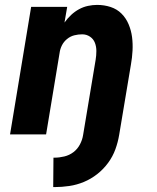

<svg xmlns="http://www.w3.org/2000/svg" viewBox="-20 -548 640 783"><path d="M202 215H197L198 95H202Q222 95 242.5 90Q263 85 279.5 72.5Q296 60 306 41Q316 22 319 2L370 -304Q373 -322 373 -340Q373 -358 367 -373.5Q361 -389 347 -398.5Q333 -408 315 -408Q299 -408 283 -404Q267 -400 253.5 -389Q240 -378 232.5 -363Q225 -348 223 -332L168 0H21L107 -520H254L243 -456Q255 -473 270 -487Q285 -501 302.5 -510.5Q320 -520 339 -524Q358 -528 376 -528Q405 -528 431 -519.5Q457 -511 475.5 -492.5Q494 -474 504.5 -449Q515 -424 518.5 -397Q522 -370 520.5 -341.5Q519 -313 514 -285L466 2Q461 32 450.5 61Q440 90 421 116Q402 142 376.5 162Q351 182 322 194Q293 206 262.5 210.5Q232 215 202 215Z"/></svg>

Font: Iosevka Aile Heavy
Style: Italic
Weight: 900
Italic angle: -9°
Designer: Belleve Invis
Foundry: Belleve Invis
Version: Version 31.1.0; ttfautohint (v1.8.4)